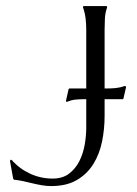

<svg xmlns="http://www.w3.org/2000/svg" viewBox="-20 -608 455 638"><path d="M327.6 -278.3V-223.1Q327.6 -179.2 319.1 -137.5Q310.5 -95.7 290 -62.7Q269.5 -29.8 235.4 -9.8Q201.2 10.3 149.9 10.3Q134.3 10.3 118.9 7.6Q103.5 4.9 88.1 1.2Q72.8 -2.4 57.6 -5.9Q42.5 -9.3 26.9 -10.7L23.9 -13.7L13.2 -72.8L14.6 -76.7H18.6Q44.4 -47.4 79.8 -31Q115.2 -14.6 154.8 -14.6Q188 -14.6 209.5 -31Q231 -47.4 243.7 -72.5Q256.3 -97.7 261.5 -127.4Q266.6 -157.2 266.6 -183.6V-278.3H256.8Q243.2 -278.3 229.7 -276.9Q216.3 -275.4 203.6 -270H199.7L199.2 -272.9L208 -312L210.4 -314H266.6V-509.3Q266.6 -517.6 266.1 -527.3Q265.6 -537.1 264.4 -546.9Q263.2 -556.6 261 -565.9Q258.8 -575.2 255.9 -583V-586.4L258.3 -587.9H334L335.4 -586.4L335.9 -583Q329.6 -565.9 328.6 -546.9Q327.6 -527.8 327.6 -509.3V-314H334Q349.6 -314 364.7 -315.4Q379.9 -316.9 395 -322.3L397.9 -321.8V-319.8L398.9 -318.4L390.1 -280.3L388.2 -278.3Z"/></svg>

Font: CAT Linz
Style: Regular
Weight: 400
Designer: Peter Wiegel
Foundry: Peter Wiegel
Version: Version 1.08